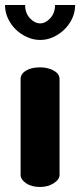

<svg xmlns="http://www.w3.org/2000/svg" viewBox="-37 -744 319 764"><path d="M122 -476Q154 -476 177 -463Q200 -450 200 -429V-48Q200 -30 177 -15Q154 0 122 0Q88 0 66.5 -15Q45 -30 45 -48V-429Q45 -450 66.5 -463Q88 -476 122 -476ZM262 -724Q262 -696 250.5 -671Q239 -646 219.5 -627Q200 -608 175 -596.5Q150 -585 123 -585Q96 -585 70.5 -596.5Q45 -608 25.5 -627Q6 -646 -5.5 -671Q-17 -696 -17 -724H63Q63 -692 82 -671.5Q101 -651 123 -651Q144 -651 163 -671.5Q182 -692 182 -724Z"/></svg>

Font: AkaAcidDosis
Style: ExtraBold
Weight: 800
Designer: Edgar Tolentino, Pablo Impallari, Igino Marini, Aka-Acid
Foundry: Edgar Tolentino, Pablo Impallari, Igino Marini, Aka-Acid
Version: Version 1.007